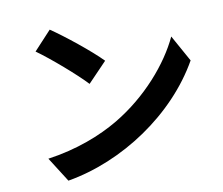

<svg xmlns="http://www.w3.org/2000/svg" viewBox="-82 -827 1120 964"><g transform="rotate(-10 478.0 -345.5)"><path d="M230 -727 141 -631C210 -582 330 -478 380 -424L477 -525C422 -582 297 -682 230 -727ZM111 -90 191 36C474 -12 758 -201 900 -452L825 -587C765 -458 640 -312 477 -215C384 -160 260 -111 111 -90Z"/></g></svg>

Font: Kinto Sans
Style: Bold
Weight: 700
Designer: Authors: Ryoko NISHIZUKA  (kana & ideographs); Paul D. Hunt (Latin, Greek & Cyrillic); Wenlong ZHANG  (bopomofo); Sandol
Foundry: Adobe Systems Incorporated, ookami Inc.
Version: Version 0.001